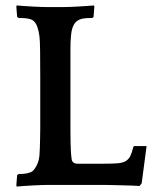

<svg xmlns="http://www.w3.org/2000/svg" viewBox="-20 -680 569 706"><path d="M125 -547Q123 -564 117.5 -580.5Q112 -597 101 -605Q93 -610 81 -612Q69 -614 48 -614L43 -618L40 -656L42 -660Q51 -659 66.5 -658Q82 -657 98.5 -656Q115 -655 130 -654.5Q145 -654 154 -654H213Q222 -654 236.5 -654.5Q251 -655 267.5 -656Q284 -657 299.5 -658Q315 -659 325 -660L327 -656L324 -618L320 -614Q295 -614 283.5 -611.5Q272 -609 265 -604Q244 -590 241 -547Q240 -537 239.5 -526.5Q239 -516 239 -499.5Q239 -483 239 -458Q239 -433 239 -395V-261Q239 -222 239 -197.5Q239 -173 239.5 -156.5Q240 -140 240.5 -127.5Q241 -115 243 -98Q244 -78 266 -78H359Q392 -78 411.5 -79.5Q431 -81 442 -87.5Q453 -94 459 -106Q465 -118 470 -139L473 -143H519L501 -6L493 4Q485 3 468 2.5Q451 2 432 1.5Q413 1 394.5 0.5Q376 0 366 0H154Q147 0 131.5 0.5Q116 1 99 2Q82 3 66 4Q50 5 42 6L40 2L43 -36L48 -40Q86 -40 100 -51Q108 -58 115.5 -73Q123 -88 125 -108Q126 -118 126.5 -135.5Q127 -153 127.5 -172Q128 -191 128 -207.5Q128 -224 128 -231V-394Q128 -449 127.5 -490.5Q127 -532 125 -547Z"/></svg>

Font: QuattrocentoBold
Style: Bold
Weight: 700
Designer: Pablo Impallari
Foundry: Pablo Impallari, Igino Marini, Branda Gallo
Version: Version 2.000